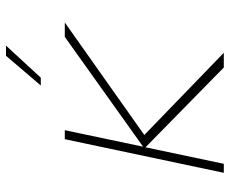

<svg xmlns="http://www.w3.org/2000/svg" viewBox="-83 -683 766 640"><g transform="rotate(-90 300.0 -363.0)"><path d="M44 0 156 -530H186L131 -269L497 -530H545L170 -265L444 0H395L129 -261L74 0ZM335 -610 434 -726H468L361 -610Z"/></g></svg>

Font: Geist Mono Thin
Style: Italic
Weight: 100
Italic angle: -12°
Monospace: yes
Designer: Basement.studio, Andrés Briganti, Mateo Zaragoza
Foundry: Basement.studio, Vercel, Andrés Briganti, Guido Ferreyra, Mateo Zaragoza
Version: Version 1.500; ttfautohint (v1.8.4.7-5d5b)